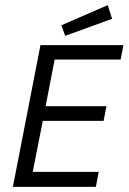

<svg xmlns="http://www.w3.org/2000/svg" viewBox="-20 -725 499 745"><path d="M30 0ZM363 -58H107L146 -256H382L393 -313H157L192 -494H448L459 -550H137L30 0H352ZM233 -586 218 -627 398 -705 415 -652Z"/></svg>

Font: Cambay Devanagari
Style: Italic
Weight: 400
Italic angle: -11°
Designer: Pooja Saxena
Foundry: Pooja Saxena
Version: Version 1.018;PS 001.018;hotconv 1.0.70;makeotf.lib2.5.58329